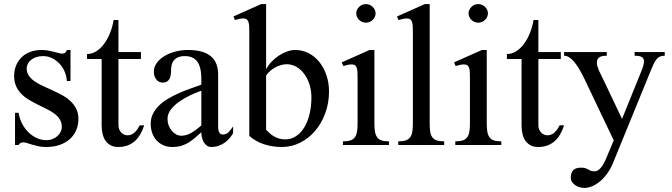

<svg xmlns="http://www.w3.org/2000/svg" viewBox="-20 -716 3319 948"><path d="M54.2 -159.2H71.8Q76.2 -130.9 88.9 -106.2Q101.6 -81.5 120.1 -63.2Q138.7 -44.9 161.6 -34.4Q184.6 -23.9 209 -23.9Q225.1 -23.9 239 -29.3Q252.9 -34.7 263.2 -43.9Q273.4 -53.2 279.3 -64.9Q285.2 -76.7 285.2 -89.8Q285.2 -110.8 275.1 -126.7Q265.1 -142.6 248.5 -155Q231.9 -167.5 210.7 -177.7Q189.5 -188 167.5 -199Q145.5 -210 124.3 -222.4Q103 -234.9 86.4 -251.5Q69.8 -268.1 59.8 -289.8Q49.8 -311.5 49.8 -340.8Q49.8 -368.7 59.3 -392.1Q68.8 -415.5 86.4 -432.9Q104 -450.2 128.9 -459.7Q153.8 -469.2 185.1 -469.2Q203.6 -469.2 218.8 -466.3Q233.9 -463.4 246.3 -460.2Q258.8 -457 269.3 -454.1Q279.8 -451.2 289.1 -451.2Q295.9 -451.2 302.2 -456.3Q308.6 -461.4 310.1 -469.2H328.1V-315.9H310.1Q308.6 -341.3 298.6 -363.8Q288.6 -386.2 272.7 -402.8Q256.8 -419.4 236.3 -429.2Q215.8 -439 192.9 -439Q174.3 -439 159.4 -434.1Q144.5 -429.2 134 -420.9Q123.5 -412.6 117.7 -401.4Q111.8 -390.1 111.8 -377.9Q111.8 -356.9 122.8 -341.6Q133.8 -326.2 151.6 -314Q169.4 -301.8 192.4 -291.3Q215.3 -280.8 239.5 -269.8Q263.7 -258.8 286.6 -246.3Q309.6 -233.9 327.4 -217.3Q345.2 -200.7 356.2 -179.2Q367.2 -157.7 367.2 -128.9Q367.2 -99.6 356.7 -74.2Q346.2 -48.8 325.9 -30.3Q305.7 -11.7 275.9 -1Q246.1 9.8 207 9.8Q186.5 9.8 169.7 6.1Q152.8 2.4 139.2 -1.7Q125.5 -5.9 114 -9.5Q102.5 -13.2 92.8 -13.2Q85.9 -13.2 80.1 -9.3Q74.2 -5.4 71.8 0H54.2Z M409.7 -424.8V-449.2Q433.6 -449.2 454.8 -462.4Q476.1 -475.6 493.2 -498.3Q510.3 -521 522.7 -551.5Q535.2 -582 541 -617.2H564.9V-459H675.8V-424.8H564.9V-97.2Q564.9 -86.9 568.4 -77.9Q571.8 -68.8 577.9 -62.3Q584 -55.7 592.3 -51.8Q600.6 -47.9 609.9 -47.9Q620.6 -47.9 629.9 -52.2Q639.2 -56.6 646.5 -63.7Q653.8 -70.8 659.7 -79.6Q665.5 -88.4 669.9 -97.2H691.9Q684.6 -73.7 673.3 -54Q662.1 -34.2 646.5 -20Q630.9 -5.9 610.4 2Q589.8 9.8 564 9.8Q543 9.8 527.6 2Q512.2 -5.9 502 -19.8Q491.7 -33.7 486.8 -53.5Q481.9 -73.2 481.9 -97.2V-424.8Z M1057.1 -86.9Q1057.1 -72.8 1062.5 -62.3Q1067.9 -51.8 1080.1 -51.8Q1097.2 -51.8 1108.6 -63.5Q1120.1 -75.2 1130.9 -91.8V-58.1Q1123 -44.4 1112.3 -32.2Q1101.6 -20 1088.1 -10.7Q1074.7 -1.5 1058.6 4.2Q1042.5 9.8 1023.9 9.8Q1010.7 9.8 1001.2 2.9Q991.7 -3.9 985.8 -14.4Q980 -24.9 977.1 -37.8Q974.1 -50.8 974.1 -63Q959.5 -50.3 945.3 -37.6Q931.2 -24.9 914.6 -14.2Q897.9 -3.4 877.7 3.2Q857.4 9.8 831.1 9.8Q806.2 9.8 786.4 1Q766.6 -7.8 752.7 -23.2Q738.8 -38.6 731.4 -59.6Q724.1 -80.6 724.1 -105Q724.1 -131.8 735.1 -154.1Q746.1 -176.3 764.9 -194.6Q783.7 -212.9 808.6 -227.8Q833.5 -242.7 861.1 -255.1Q888.7 -267.6 917.7 -277.8Q946.8 -288.1 974.1 -297.9V-326.2Q974.1 -357.4 968.5 -379.2Q962.9 -400.9 952.4 -414.1Q941.9 -427.2 926.8 -433.1Q911.6 -439 893.1 -439Q872.1 -439 858.6 -432.9Q845.2 -426.8 837.6 -417Q830.1 -407.2 827.4 -394.8Q824.7 -382.3 824.7 -369.1Q824.7 -356.9 823 -345.9Q821.3 -335 816.7 -326.4Q812 -317.9 804 -313Q795.9 -308.1 783.7 -308.1Q764.2 -308.1 752 -323.2Q739.7 -338.4 739.7 -361.8Q739.7 -384.8 753.4 -404.3Q767.1 -423.8 790.3 -438.2Q813.5 -452.6 844 -460.9Q874.5 -469.2 908.7 -469.2Q949.7 -469.2 978 -460.4Q1006.3 -451.7 1023.9 -435.8Q1041.5 -419.9 1049.3 -397.5Q1057.1 -375 1057.1 -347.2ZM974.1 -268.1Q947.3 -258.8 918 -244.9Q888.7 -231 864 -213.4Q839.4 -195.8 823.2 -174.6Q807.1 -153.3 807.1 -128.9Q807.1 -111.8 812.7 -96.9Q818.4 -82 827.9 -70.6Q837.4 -59.1 849.6 -52.5Q861.8 -45.9 875 -45.9Q888.7 -45.9 901.4 -49.8Q914.1 -53.7 926 -60.8Q938 -67.9 949.7 -76.9Q961.4 -85.9 974.1 -96.2Z M1210.9 -549.8Q1210.9 -569.3 1210.4 -583.5Q1210 -597.7 1207 -606.9Q1204.1 -616.2 1198 -620.6Q1191.9 -625 1180.7 -625Q1173.3 -625 1163.3 -623Q1153.3 -621.1 1139.6 -617.2L1132.8 -634.8L1269.5 -695.8H1293.9V-374Q1304.2 -393.6 1320.6 -410.9Q1336.9 -428.2 1356.4 -441.2Q1376 -454.1 1397 -461.7Q1418 -469.2 1437.5 -469.2Q1474.1 -469.2 1504.6 -453.1Q1535.2 -437 1557.4 -409.2Q1579.6 -381.3 1592 -344Q1604.5 -306.6 1604.5 -264.2Q1604.5 -207.5 1586.2 -157.5Q1567.9 -107.4 1536.4 -70.3Q1504.9 -33.2 1462.4 -11.7Q1419.9 9.8 1371.6 9.8Q1324.7 9.8 1283.7 -3.7Q1242.7 -17.1 1210.9 -44.9ZM1293.9 -75.2Q1301.8 -66.9 1311 -58.6Q1320.3 -50.3 1331.5 -43.5Q1342.8 -36.6 1356.9 -32.2Q1371.1 -27.8 1388.7 -27.8Q1417.5 -27.8 1441.4 -43.5Q1465.3 -59.1 1482.2 -86.7Q1499 -114.3 1508.3 -152.1Q1517.6 -189.9 1517.6 -234.9Q1517.6 -269 1508.1 -299.1Q1498.5 -329.1 1481.9 -351.3Q1465.3 -373.5 1443.1 -386.2Q1420.9 -398.9 1395.5 -398.9Q1381.3 -398.9 1366.5 -394.5Q1351.6 -390.1 1337.9 -382.6Q1324.2 -375 1312.7 -364.7Q1301.3 -354.5 1293.9 -342.8Z M1786.6 -695.8Q1796.4 -695.8 1804.9 -692.1Q1813.5 -688.5 1820.1 -682.1Q1826.7 -675.8 1830.6 -667.5Q1834.5 -659.2 1834.5 -649.9Q1834.5 -640.6 1830.6 -632.3Q1826.7 -624 1820.1 -617.7Q1813.5 -611.3 1804.9 -607.7Q1796.4 -604 1786.6 -604Q1776.9 -604 1768.3 -607.7Q1759.8 -611.3 1753.2 -617.7Q1746.6 -624 1742.7 -632.3Q1738.8 -640.6 1738.8 -649.9Q1738.8 -659.2 1742.7 -667.5Q1746.6 -675.8 1753.2 -682.1Q1759.8 -688.5 1768.3 -692.1Q1776.9 -695.8 1786.6 -695.8ZM1745.6 -323.2Q1745.6 -342.8 1745.1 -356.7Q1744.6 -370.6 1741.9 -379.9Q1739.3 -389.2 1733.2 -393.6Q1727.1 -397.9 1715.8 -397.9Q1708 -397.9 1698 -396Q1688 -394 1674.8 -390.1L1667.5 -408.2L1804.7 -469.2H1828.6V-106.9Q1828.6 -82.5 1831.5 -65.7Q1834.5 -48.8 1842.3 -38.1Q1850.1 -27.3 1864 -22.7Q1877.9 -18.1 1900.4 -18.1V0H1673.3V-18.1Q1696.3 -18.1 1710.4 -22.9Q1724.6 -27.8 1732.4 -38.6Q1740.2 -49.3 1742.9 -66.2Q1745.6 -83 1745.6 -106.9Z M2101.6 -106.9Q2101.6 -82.5 2104.2 -65.7Q2106.9 -48.8 2114.7 -38.1Q2122.6 -27.3 2136.7 -22.7Q2150.9 -18.1 2173.3 -18.1V0H1946.3V-18.1Q1969.2 -18.1 1983.4 -22.9Q1997.6 -27.8 2005.4 -38.6Q2013.2 -49.3 2015.9 -66.2Q2018.6 -83 2018.6 -106.9V-549.8Q2018.6 -569.3 2018.1 -583.5Q2017.6 -597.7 2014.6 -606.9Q2011.7 -616.2 2005.6 -620.6Q1999.5 -625 1988.3 -625Q1981 -625 1970.9 -623Q1960.9 -621.1 1947.3 -617.2L1940.4 -634.8L2077.6 -695.8H2101.6Z M2341.3 -695.8Q2351.1 -695.8 2359.6 -692.1Q2368.2 -688.5 2374.8 -682.1Q2381.3 -675.8 2385.3 -667.5Q2389.2 -659.2 2389.2 -649.9Q2389.2 -640.6 2385.3 -632.3Q2381.3 -624 2374.8 -617.7Q2368.2 -611.3 2359.6 -607.7Q2351.1 -604 2341.3 -604Q2331.5 -604 2323 -607.7Q2314.5 -611.3 2307.9 -617.7Q2301.3 -624 2297.4 -632.3Q2293.5 -640.6 2293.5 -649.9Q2293.5 -659.2 2297.4 -667.5Q2301.3 -675.8 2307.9 -682.1Q2314.5 -688.5 2323 -692.1Q2331.5 -695.8 2341.3 -695.8ZM2300.3 -323.2Q2300.3 -342.8 2299.8 -356.7Q2299.3 -370.6 2296.6 -379.9Q2293.9 -389.2 2287.8 -393.6Q2281.7 -397.9 2270.5 -397.9Q2262.7 -397.9 2252.7 -396Q2242.7 -394 2229.5 -390.1L2222.2 -408.2L2359.4 -469.2H2383.3V-106.9Q2383.3 -82.5 2386.2 -65.7Q2389.2 -48.8 2397 -38.1Q2404.8 -27.3 2418.7 -22.7Q2432.6 -18.1 2455.1 -18.1V0H2228V-18.1Q2251 -18.1 2265.1 -22.9Q2279.3 -27.8 2287.1 -38.6Q2294.9 -49.3 2297.6 -66.2Q2300.3 -83 2300.3 -106.9Z M2482.9 -424.8V-449.2Q2506.8 -449.2 2528.1 -462.4Q2549.3 -475.6 2566.4 -498.3Q2583.5 -521 2595.9 -551.5Q2608.4 -582 2614.3 -617.2H2638.2V-459H2749V-424.8H2638.2V-97.2Q2638.2 -86.9 2641.6 -77.9Q2645 -68.8 2651.1 -62.3Q2657.2 -55.7 2665.5 -51.8Q2673.8 -47.9 2683.1 -47.9Q2693.8 -47.9 2703.1 -52.2Q2712.4 -56.6 2719.7 -63.7Q2727.1 -70.8 2732.9 -79.6Q2738.8 -88.4 2743.2 -97.2H2765.1Q2757.8 -73.7 2746.6 -54Q2735.4 -34.2 2719.7 -20Q2704.1 -5.9 2683.6 2Q2663.1 9.8 2637.2 9.8Q2616.2 9.8 2600.8 2Q2585.4 -5.9 2575.2 -19.8Q2564.9 -33.7 2560.1 -53.5Q2555.2 -73.2 2555.2 -97.2V-424.8Z M2867.2 -323.2Q2837.9 -384.8 2813.2 -412.8Q2788.6 -440.9 2765.1 -440.9V-459H2976.1V-440.9Q2959.5 -440.9 2950 -438Q2940.4 -435.1 2935.3 -429.9Q2930.2 -424.8 2928.7 -418.5Q2927.2 -412.1 2927.2 -404.8Q2927.2 -396 2930.4 -386Q2933.6 -376 2938.5 -365Q2943.4 -354 2949.7 -341.8Q2956.1 -329.6 2961.9 -316.9L3051.3 -128.9L3146 -362.8Q3159.7 -396 3159.7 -412.6Q3159.7 -428.2 3148.7 -434.6Q3137.7 -440.9 3113.3 -440.9V-459H3262.2V-440.9Q3247.6 -440.9 3237.8 -436.5Q3228 -432.1 3220.7 -422.6Q3213.4 -413.1 3206.5 -398.2Q3199.7 -383.3 3190.9 -361.8L3006.3 89.8Q2995.1 117.2 2979 139.6Q2962.9 162.1 2944.1 178.2Q2925.3 194.3 2905 203.1Q2884.8 211.9 2865.2 211.9Q2855 211.9 2843.3 208.7Q2831.5 205.6 2821.5 199.2Q2811.5 192.9 2804.9 183.1Q2798.3 173.3 2798.3 160.2Q2798.3 138.2 2809.8 125Q2821.3 111.8 2849.1 111.8Q2863.8 111.8 2871.3 114.7Q2878.9 117.7 2884.5 120.8Q2890.1 124 2896.5 127Q2902.8 129.9 2915 129.9Q2927.2 129.9 2937.3 121.6Q2947.3 113.3 2955.3 100.8Q2963.4 88.4 2969.5 74Q2975.6 59.6 2981 46.9L3010.3 -22.9Z"/></svg>

Font: Tuladha Jejeg
Style: Regular
Weight: 400
Designer: R.S. Wihananto
Foundry: R.S. Wihananto
Version: Version 1.92